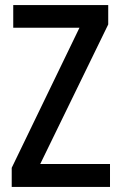

<svg xmlns="http://www.w3.org/2000/svg" viewBox="-20 -734 475 754"><path d="M412 0V-90H138L405 -638V-714H32V-625H292L26 -75V0Z"/></svg>

Font: Noto Sans Sinhala UI Condensed Medium
Style: Regular
Weight: 500
Width: 3
Designer: Jelle Bosma - Monotype Design Team
Foundry: Monotype Imaging Inc.
Version: Version 2.006